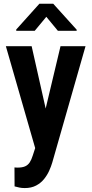

<svg xmlns="http://www.w3.org/2000/svg" viewBox="-20 -770 479 1004"><path d="M184.6 -59.1 296.4 -528.3H427.2L253.4 79.6Q247.6 99.6 237.3 122.6Q227.1 145.5 210.4 166.3Q193.8 187 168.9 200.2Q144 213.4 109.4 213.4Q93.8 213.4 82 210.9Q70.3 208.5 56.2 204.6L55.7 105.5Q60.1 106 64.5 106.2Q68.8 106.4 72.8 106.4Q96.2 106.4 111.1 99.9Q126 93.3 135.3 79.3Q144.5 65.4 151.4 43ZM145.5 -528.3 232.4 -142.1 252 -1.5 166.5 13.2 10.7 -528.3ZM258.3 -750.5 380.9 -614.7V-608.9H282.7L222.2 -682.1L161.6 -608.9H64.9V-615.7L186 -750.5Z"/></svg>

Font: Roboto Condensed SemiBold
Style: Regular
Weight: 600
Designer: Christian Robertson
Foundry: Google
Version: Version 3.008; 2023